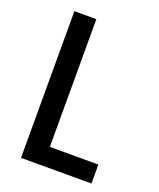

<svg xmlns="http://www.w3.org/2000/svg" viewBox="-137 -820 749 904"><g transform="rotate(20 237.5 -367.5)"><path d="M78 0V-735H188V-95H431V0Z"/></g></svg>

Font: Iosevka QP
Style: Bold
Weight: 700
Designer: Belleve Invis
Foundry: Belleve Invis
Version: Version 20.0.0; ttfautohint (v1.8.4)